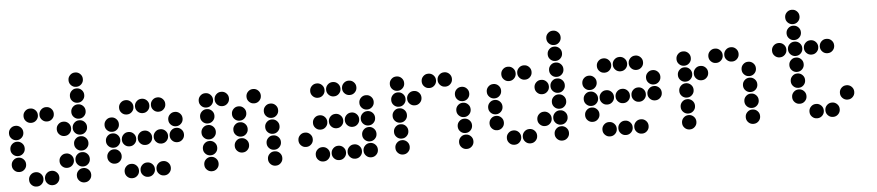

<svg xmlns="http://www.w3.org/2000/svg" viewBox="-41 -951 5483 1201"><g transform="rotate(-5 2700.0 -350.0)"><path d="M449 -695Q431 -695 418 -682Q405 -669 405 -651V-649Q405 -631 418 -618Q431 -605 449 -605H451Q469 -605 482 -618Q495 -631 495 -649V-651Q495 -669 482 -682Q469 -695 451 -695ZM449 -595Q431 -595 418 -582Q405 -569 405 -551V-549Q405 -531 418 -518Q431 -505 449 -505H451Q469 -505 482 -518Q495 -531 495 -549V-551Q495 -569 482 -582Q469 -595 451 -595ZM149 -495Q131 -495 118 -482Q105 -469 105 -451V-449Q105 -431 118 -418Q131 -405 149 -405H151Q169 -405 182 -418Q195 -431 195 -449V-451Q195 -469 182 -482Q169 -495 151 -495ZM249 -495Q231 -495 218 -482Q205 -469 205 -451V-449Q205 -431 218 -418Q231 -405 249 -405H251Q269 -405 282 -418Q295 -431 295 -449V-451Q295 -469 282 -482Q269 -495 251 -495ZM449 -495Q431 -495 418 -482Q405 -469 405 -451V-449Q405 -431 418 -418Q431 -405 449 -405H451Q469 -405 482 -418Q495 -431 495 -449V-451Q495 -469 482 -482Q469 -495 451 -495ZM49 -395Q31 -395 18 -382Q5 -369 5 -351V-349Q5 -331 18 -318Q31 -305 49 -305H51Q69 -305 82 -318Q95 -331 95 -349V-351Q95 -369 82 -382Q69 -395 51 -395ZM349 -395Q331 -395 318 -382Q305 -369 305 -351V-349Q305 -331 318 -318Q331 -305 349 -305H351Q369 -305 382 -318Q395 -331 395 -349V-351Q395 -369 382 -382Q369 -395 351 -395ZM449 -395Q431 -395 418 -382Q405 -369 405 -351V-349Q405 -331 418 -318Q431 -305 449 -305H451Q469 -305 482 -318Q495 -331 495 -349V-351Q495 -369 482 -382Q469 -395 451 -395ZM49 -295Q31 -295 18 -282Q5 -269 5 -251V-249Q5 -231 18 -218Q31 -205 49 -205H51Q69 -205 82 -218Q95 -231 95 -249V-251Q95 -269 82 -282Q69 -295 51 -295ZM449 -295Q431 -295 418 -282Q405 -269 405 -251V-249Q405 -231 418 -218Q431 -205 449 -205H451Q469 -205 482 -218Q495 -231 495 -249V-251Q495 -269 482 -282Q469 -295 451 -295ZM49 -195Q31 -195 18 -182Q5 -169 5 -151V-149Q5 -131 18 -118Q31 -105 49 -105H51Q69 -105 82 -118Q95 -131 95 -149V-151Q95 -169 82 -182Q69 -195 51 -195ZM349 -195Q331 -195 318 -182Q305 -169 305 -151V-149Q305 -131 318 -118Q331 -105 349 -105H351Q369 -105 382 -118Q395 -131 395 -149V-151Q395 -169 382 -182Q369 -195 351 -195ZM449 -195Q431 -195 418 -182Q405 -169 405 -151V-149Q405 -131 418 -118Q431 -105 449 -105H451Q469 -105 482 -118Q495 -131 495 -149V-151Q495 -169 482 -182Q469 -195 451 -195ZM149 -95Q131 -95 118 -82Q105 -69 105 -51V-49Q105 -31 118 -18Q131 -5 149 -5H151Q169 -5 182 -18Q195 -31 195 -49V-51Q195 -69 182 -82Q169 -95 151 -95ZM249 -95Q231 -95 218 -82Q205 -69 205 -51V-49Q205 -31 218 -18Q231 -5 249 -5H251Q269 -5 282 -18Q295 -31 295 -49V-51Q295 -69 282 -82Q269 -95 251 -95ZM449 -95Q431 -95 418 -82Q405 -69 405 -51V-49Q405 -31 418 -18Q431 -5 449 -5H451Q469 -5 482 -18Q495 -31 495 -49V-51Q495 -69 482 -82Q469 -95 451 -95Z M749 -495Q731 -495 718 -482Q705 -469 705 -451V-449Q705 -431 718 -418Q731 -405 749 -405H751Q769 -405 782 -418Q795 -431 795 -449V-451Q795 -469 782 -482Q769 -495 751 -495ZM849 -495Q831 -495 818 -482Q805 -469 805 -451V-449Q805 -431 818 -418Q831 -405 849 -405H851Q869 -405 882 -418Q895 -431 895 -449V-451Q895 -469 882 -482Q869 -495 851 -495ZM949 -495Q931 -495 918 -482Q905 -469 905 -451V-449Q905 -431 918 -418Q931 -405 949 -405H951Q969 -405 982 -418Q995 -431 995 -449V-451Q995 -469 982 -482Q969 -495 951 -495ZM649 -395Q631 -395 618 -382Q605 -369 605 -351V-349Q605 -331 618 -318Q631 -305 649 -305H651Q669 -305 682 -318Q695 -331 695 -349V-351Q695 -369 682 -382Q669 -395 651 -395ZM1049 -395Q1031 -395 1018 -382Q1005 -369 1005 -351V-349Q1005 -331 1018 -318Q1031 -305 1049 -305H1051Q1069 -305 1082 -318Q1095 -331 1095 -349V-351Q1095 -369 1082 -382Q1069 -395 1051 -395ZM649 -295Q631 -295 618 -282Q605 -269 605 -251V-249Q605 -231 618 -218Q631 -205 649 -205H651Q669 -205 682 -218Q695 -231 695 -249V-251Q695 -269 682 -282Q669 -295 651 -295ZM749 -295Q731 -295 718 -282Q705 -269 705 -251V-249Q705 -231 718 -218Q731 -205 749 -205H751Q769 -205 782 -218Q795 -231 795 -249V-251Q795 -269 782 -282Q769 -295 751 -295ZM849 -295Q831 -295 818 -282Q805 -269 805 -251V-249Q805 -231 818 -218Q831 -205 849 -205H851Q869 -205 882 -218Q895 -231 895 -249V-251Q895 -269 882 -282Q869 -295 851 -295ZM949 -295Q931 -295 918 -282Q905 -269 905 -251V-249Q905 -231 918 -218Q931 -205 949 -205H951Q969 -205 982 -218Q995 -231 995 -249V-251Q995 -269 982 -282Q969 -295 951 -295ZM1049 -295Q1031 -295 1018 -282Q1005 -269 1005 -251V-249Q1005 -231 1018 -218Q1031 -205 1049 -205H1051Q1069 -205 1082 -218Q1095 -231 1095 -249V-251Q1095 -269 1082 -282Q1069 -295 1051 -295ZM649 -195Q631 -195 618 -182Q605 -169 605 -151V-149Q605 -131 618 -118Q631 -105 649 -105H651Q669 -105 682 -118Q695 -131 695 -149V-151Q695 -169 682 -182Q669 -195 651 -195ZM749 -95Q731 -95 718 -82Q705 -69 705 -51V-49Q705 -31 718 -18Q731 -5 749 -5H751Q769 -5 782 -18Q795 -31 795 -49V-51Q795 -69 782 -82Q769 -95 751 -95ZM849 -95Q831 -95 818 -82Q805 -69 805 -51V-49Q805 -31 818 -18Q831 -5 849 -5H851Q869 -5 882 -18Q895 -31 895 -49V-51Q895 -69 882 -82Q869 -95 851 -95ZM949 -95Q931 -95 918 -82Q905 -69 905 -51V-49Q905 -31 918 -18Q931 -5 949 -5H951Q969 -5 982 -18Q995 -31 995 -49V-51Q995 -69 982 -82Q969 -95 951 -95Z M1249 -495Q1231 -495 1218 -482Q1205 -469 1205 -451V-449Q1205 -431 1218 -418Q1231 -405 1249 -405H1251Q1269 -405 1282 -418Q1295 -431 1295 -449V-451Q1295 -469 1282 -482Q1269 -495 1251 -495ZM1349 -495Q1331 -495 1318 -482Q1305 -469 1305 -451V-449Q1305 -431 1318 -418Q1331 -405 1349 -405H1351Q1369 -405 1382 -418Q1395 -431 1395 -449V-451Q1395 -469 1382 -482Q1369 -495 1351 -495ZM1549 -495Q1531 -495 1518 -482Q1505 -469 1505 -451V-449Q1505 -431 1518 -418Q1531 -405 1549 -405H1551Q1569 -405 1582 -418Q1595 -431 1595 -449V-451Q1595 -469 1582 -482Q1569 -495 1551 -495ZM1249 -395Q1231 -395 1218 -382Q1205 -369 1205 -351V-349Q1205 -331 1218 -318Q1231 -305 1249 -305H1251Q1269 -305 1282 -318Q1295 -331 1295 -349V-351Q1295 -369 1282 -382Q1269 -395 1251 -395ZM1449 -395Q1431 -395 1418 -382Q1405 -369 1405 -351V-349Q1405 -331 1418 -318Q1431 -305 1449 -305H1451Q1469 -305 1482 -318Q1495 -331 1495 -349V-351Q1495 -369 1482 -382Q1469 -395 1451 -395ZM1649 -395Q1631 -395 1618 -382Q1605 -369 1605 -351V-349Q1605 -331 1618 -318Q1631 -305 1649 -305H1651Q1669 -305 1682 -318Q1695 -331 1695 -349V-351Q1695 -369 1682 -382Q1669 -395 1651 -395ZM1249 -295Q1231 -295 1218 -282Q1205 -269 1205 -251V-249Q1205 -231 1218 -218Q1231 -205 1249 -205H1251Q1269 -205 1282 -218Q1295 -231 1295 -249V-251Q1295 -269 1282 -282Q1269 -295 1251 -295ZM1449 -295Q1431 -295 1418 -282Q1405 -269 1405 -251V-249Q1405 -231 1418 -218Q1431 -205 1449 -205H1451Q1469 -205 1482 -218Q1495 -231 1495 -249V-251Q1495 -269 1482 -282Q1469 -295 1451 -295ZM1649 -295Q1631 -295 1618 -282Q1605 -269 1605 -251V-249Q1605 -231 1618 -218Q1631 -205 1649 -205H1651Q1669 -205 1682 -218Q1695 -231 1695 -249V-251Q1695 -269 1682 -282Q1669 -295 1651 -295ZM1249 -195Q1231 -195 1218 -182Q1205 -169 1205 -151V-149Q1205 -131 1218 -118Q1231 -105 1249 -105H1251Q1269 -105 1282 -118Q1295 -131 1295 -149V-151Q1295 -169 1282 -182Q1269 -195 1251 -195ZM1449 -195Q1431 -195 1418 -182Q1405 -169 1405 -151V-149Q1405 -131 1418 -118Q1431 -105 1449 -105H1451Q1469 -105 1482 -118Q1495 -131 1495 -149V-151Q1495 -169 1482 -182Q1469 -195 1451 -195ZM1649 -195Q1631 -195 1618 -182Q1605 -169 1605 -151V-149Q1605 -131 1618 -118Q1631 -105 1649 -105H1651Q1669 -105 1682 -118Q1695 -131 1695 -149V-151Q1695 -169 1682 -182Q1669 -195 1651 -195ZM1249 -95Q1231 -95 1218 -82Q1205 -69 1205 -51V-49Q1205 -31 1218 -18Q1231 -5 1249 -5H1251Q1269 -5 1282 -18Q1295 -31 1295 -49V-51Q1295 -69 1282 -82Q1269 -95 1251 -95ZM1649 -95Q1631 -95 1618 -82Q1605 -69 1605 -51V-49Q1605 -31 1618 -18Q1631 -5 1649 -5H1651Q1669 -5 1682 -18Q1695 -31 1695 -49V-51Q1695 -69 1682 -82Q1669 -95 1651 -95Z M1949 -495Q1931 -495 1918 -482Q1905 -469 1905 -451V-449Q1905 -431 1918 -418Q1931 -405 1949 -405H1951Q1969 -405 1982 -418Q1995 -431 1995 -449V-451Q1995 -469 1982 -482Q1969 -495 1951 -495ZM2049 -495Q2031 -495 2018 -482Q2005 -469 2005 -451V-449Q2005 -431 2018 -418Q2031 -405 2049 -405H2051Q2069 -405 2082 -418Q2095 -431 2095 -449V-451Q2095 -469 2082 -482Q2069 -495 2051 -495ZM2149 -495Q2131 -495 2118 -482Q2105 -469 2105 -451V-449Q2105 -431 2118 -418Q2131 -405 2149 -405H2151Q2169 -405 2182 -418Q2195 -431 2195 -449V-451Q2195 -469 2182 -482Q2169 -495 2151 -495ZM2249 -395Q2231 -395 2218 -382Q2205 -369 2205 -351V-349Q2205 -331 2218 -318Q2231 -305 2249 -305H2251Q2269 -305 2282 -318Q2295 -331 2295 -349V-351Q2295 -369 2282 -382Q2269 -395 2251 -395ZM1949 -295Q1931 -295 1918 -282Q1905 -269 1905 -251V-249Q1905 -231 1918 -218Q1931 -205 1949 -205H1951Q1969 -205 1982 -218Q1995 -231 1995 -249V-251Q1995 -269 1982 -282Q1969 -295 1951 -295ZM2049 -295Q2031 -295 2018 -282Q2005 -269 2005 -251V-249Q2005 -231 2018 -218Q2031 -205 2049 -205H2051Q2069 -205 2082 -218Q2095 -231 2095 -249V-251Q2095 -269 2082 -282Q2069 -295 2051 -295ZM2149 -295Q2131 -295 2118 -282Q2105 -269 2105 -251V-249Q2105 -231 2118 -218Q2131 -205 2149 -205H2151Q2169 -205 2182 -218Q2195 -231 2195 -249V-251Q2195 -269 2182 -282Q2169 -295 2151 -295ZM2249 -295Q2231 -295 2218 -282Q2205 -269 2205 -251V-249Q2205 -231 2218 -218Q2231 -205 2249 -205H2251Q2269 -205 2282 -218Q2295 -231 2295 -249V-251Q2295 -269 2282 -282Q2269 -295 2251 -295ZM1849 -195Q1831 -195 1818 -182Q1805 -169 1805 -151V-149Q1805 -131 1818 -118Q1831 -105 1849 -105H1851Q1869 -105 1882 -118Q1895 -131 1895 -149V-151Q1895 -169 1882 -182Q1869 -195 1851 -195ZM2249 -195Q2231 -195 2218 -182Q2205 -169 2205 -151V-149Q2205 -131 2218 -118Q2231 -105 2249 -105H2251Q2269 -105 2282 -118Q2295 -131 2295 -149V-151Q2295 -169 2282 -182Q2269 -195 2251 -195ZM1949 -95Q1931 -95 1918 -82Q1905 -69 1905 -51V-49Q1905 -31 1918 -18Q1931 -5 1949 -5H1951Q1969 -5 1982 -18Q1995 -31 1995 -49V-51Q1995 -69 1982 -82Q1969 -95 1951 -95ZM2049 -95Q2031 -95 2018 -82Q2005 -69 2005 -51V-49Q2005 -31 2018 -18Q2031 -5 2049 -5H2051Q2069 -5 2082 -18Q2095 -31 2095 -49V-51Q2095 -69 2082 -82Q2069 -95 2051 -95ZM2149 -95Q2131 -95 2118 -82Q2105 -69 2105 -51V-49Q2105 -31 2118 -18Q2131 -5 2149 -5H2151Q2169 -5 2182 -18Q2195 -31 2195 -49V-51Q2195 -69 2182 -82Q2169 -95 2151 -95ZM2249 -95Q2231 -95 2218 -82Q2205 -69 2205 -51V-49Q2205 -31 2218 -18Q2231 -5 2249 -5H2251Q2269 -5 2282 -18Q2295 -31 2295 -49V-51Q2295 -69 2282 -82Q2269 -95 2251 -95Z M2449 -495Q2431 -495 2418 -482Q2405 -469 2405 -451V-449Q2405 -431 2418 -418Q2431 -405 2449 -405H2451Q2469 -405 2482 -418Q2495 -431 2495 -449V-451Q2495 -469 2482 -482Q2469 -495 2451 -495ZM2649 -495Q2631 -495 2618 -482Q2605 -469 2605 -451V-449Q2605 -431 2618 -418Q2631 -405 2649 -405H2651Q2669 -405 2682 -418Q2695 -431 2695 -449V-451Q2695 -469 2682 -482Q2669 -495 2651 -495ZM2749 -495Q2731 -495 2718 -482Q2705 -469 2705 -451V-449Q2705 -431 2718 -418Q2731 -405 2749 -405H2751Q2769 -405 2782 -418Q2795 -431 2795 -449V-451Q2795 -469 2782 -482Q2769 -495 2751 -495ZM2449 -395Q2431 -395 2418 -382Q2405 -369 2405 -351V-349Q2405 -331 2418 -318Q2431 -305 2449 -305H2451Q2469 -305 2482 -318Q2495 -331 2495 -349V-351Q2495 -369 2482 -382Q2469 -395 2451 -395ZM2549 -395Q2531 -395 2518 -382Q2505 -369 2505 -351V-349Q2505 -331 2518 -318Q2531 -305 2549 -305H2551Q2569 -305 2582 -318Q2595 -331 2595 -349V-351Q2595 -369 2582 -382Q2569 -395 2551 -395ZM2849 -395Q2831 -395 2818 -382Q2805 -369 2805 -351V-349Q2805 -331 2818 -318Q2831 -305 2849 -305H2851Q2869 -305 2882 -318Q2895 -331 2895 -349V-351Q2895 -369 2882 -382Q2869 -395 2851 -395ZM2449 -295Q2431 -295 2418 -282Q2405 -269 2405 -251V-249Q2405 -231 2418 -218Q2431 -205 2449 -205H2451Q2469 -205 2482 -218Q2495 -231 2495 -249V-251Q2495 -269 2482 -282Q2469 -295 2451 -295ZM2849 -295Q2831 -295 2818 -282Q2805 -269 2805 -251V-249Q2805 -231 2818 -218Q2831 -205 2849 -205H2851Q2869 -205 2882 -218Q2895 -231 2895 -249V-251Q2895 -269 2882 -282Q2869 -295 2851 -295ZM2449 -195Q2431 -195 2418 -182Q2405 -169 2405 -151V-149Q2405 -131 2418 -118Q2431 -105 2449 -105H2451Q2469 -105 2482 -118Q2495 -131 2495 -149V-151Q2495 -169 2482 -182Q2469 -195 2451 -195ZM2849 -195Q2831 -195 2818 -182Q2805 -169 2805 -151V-149Q2805 -131 2818 -118Q2831 -105 2849 -105H2851Q2869 -105 2882 -118Q2895 -131 2895 -149V-151Q2895 -169 2882 -182Q2869 -195 2851 -195ZM2449 -95Q2431 -95 2418 -82Q2405 -69 2405 -51V-49Q2405 -31 2418 -18Q2431 -5 2449 -5H2451Q2469 -5 2482 -18Q2495 -31 2495 -49V-51Q2495 -69 2482 -82Q2469 -95 2451 -95ZM2849 -95Q2831 -95 2818 -82Q2805 -69 2805 -51V-49Q2805 -31 2818 -18Q2831 -5 2849 -5H2851Q2869 -5 2882 -18Q2895 -31 2895 -49V-51Q2895 -69 2882 -82Q2869 -95 2851 -95Z M3449 -695Q3431 -695 3418 -682Q3405 -669 3405 -651V-649Q3405 -631 3418 -618Q3431 -605 3449 -605H3451Q3469 -605 3482 -618Q3495 -631 3495 -649V-651Q3495 -669 3482 -682Q3469 -695 3451 -695ZM3449 -595Q3431 -595 3418 -582Q3405 -569 3405 -551V-549Q3405 -531 3418 -518Q3431 -505 3449 -505H3451Q3469 -505 3482 -518Q3495 -531 3495 -549V-551Q3495 -569 3482 -582Q3469 -595 3451 -595ZM3149 -495Q3131 -495 3118 -482Q3105 -469 3105 -451V-449Q3105 -431 3118 -418Q3131 -405 3149 -405H3151Q3169 -405 3182 -418Q3195 -431 3195 -449V-451Q3195 -469 3182 -482Q3169 -495 3151 -495ZM3249 -495Q3231 -495 3218 -482Q3205 -469 3205 -451V-449Q3205 -431 3218 -418Q3231 -405 3249 -405H3251Q3269 -405 3282 -418Q3295 -431 3295 -449V-451Q3295 -469 3282 -482Q3269 -495 3251 -495ZM3449 -495Q3431 -495 3418 -482Q3405 -469 3405 -451V-449Q3405 -431 3418 -418Q3431 -405 3449 -405H3451Q3469 -405 3482 -418Q3495 -431 3495 -449V-451Q3495 -469 3482 -482Q3469 -495 3451 -495ZM3049 -395Q3031 -395 3018 -382Q3005 -369 3005 -351V-349Q3005 -331 3018 -318Q3031 -305 3049 -305H3051Q3069 -305 3082 -318Q3095 -331 3095 -349V-351Q3095 -369 3082 -382Q3069 -395 3051 -395ZM3349 -395Q3331 -395 3318 -382Q3305 -369 3305 -351V-349Q3305 -331 3318 -318Q3331 -305 3349 -305H3351Q3369 -305 3382 -318Q3395 -331 3395 -349V-351Q3395 -369 3382 -382Q3369 -395 3351 -395ZM3449 -395Q3431 -395 3418 -382Q3405 -369 3405 -351V-349Q3405 -331 3418 -318Q3431 -305 3449 -305H3451Q3469 -305 3482 -318Q3495 -331 3495 -349V-351Q3495 -369 3482 -382Q3469 -395 3451 -395ZM3049 -295Q3031 -295 3018 -282Q3005 -269 3005 -251V-249Q3005 -231 3018 -218Q3031 -205 3049 -205H3051Q3069 -205 3082 -218Q3095 -231 3095 -249V-251Q3095 -269 3082 -282Q3069 -295 3051 -295ZM3449 -295Q3431 -295 3418 -282Q3405 -269 3405 -251V-249Q3405 -231 3418 -218Q3431 -205 3449 -205H3451Q3469 -205 3482 -218Q3495 -231 3495 -249V-251Q3495 -269 3482 -282Q3469 -295 3451 -295ZM3049 -195Q3031 -195 3018 -182Q3005 -169 3005 -151V-149Q3005 -131 3018 -118Q3031 -105 3049 -105H3051Q3069 -105 3082 -118Q3095 -131 3095 -149V-151Q3095 -169 3082 -182Q3069 -195 3051 -195ZM3349 -195Q3331 -195 3318 -182Q3305 -169 3305 -151V-149Q3305 -131 3318 -118Q3331 -105 3349 -105H3351Q3369 -105 3382 -118Q3395 -131 3395 -149V-151Q3395 -169 3382 -182Q3369 -195 3351 -195ZM3449 -195Q3431 -195 3418 -182Q3405 -169 3405 -151V-149Q3405 -131 3418 -118Q3431 -105 3449 -105H3451Q3469 -105 3482 -118Q3495 -131 3495 -149V-151Q3495 -169 3482 -182Q3469 -195 3451 -195ZM3149 -95Q3131 -95 3118 -82Q3105 -69 3105 -51V-49Q3105 -31 3118 -18Q3131 -5 3149 -5H3151Q3169 -5 3182 -18Q3195 -31 3195 -49V-51Q3195 -69 3182 -82Q3169 -95 3151 -95ZM3249 -95Q3231 -95 3218 -82Q3205 -69 3205 -51V-49Q3205 -31 3218 -18Q3231 -5 3249 -5H3251Q3269 -5 3282 -18Q3295 -31 3295 -49V-51Q3295 -69 3282 -82Q3269 -95 3251 -95ZM3449 -95Q3431 -95 3418 -82Q3405 -69 3405 -51V-49Q3405 -31 3418 -18Q3431 -5 3449 -5H3451Q3469 -5 3482 -18Q3495 -31 3495 -49V-51Q3495 -69 3482 -82Q3469 -95 3451 -95Z M3749 -495Q3731 -495 3718 -482Q3705 -469 3705 -451V-449Q3705 -431 3718 -418Q3731 -405 3749 -405H3751Q3769 -405 3782 -418Q3795 -431 3795 -449V-451Q3795 -469 3782 -482Q3769 -495 3751 -495ZM3849 -495Q3831 -495 3818 -482Q3805 -469 3805 -451V-449Q3805 -431 3818 -418Q3831 -405 3849 -405H3851Q3869 -405 3882 -418Q3895 -431 3895 -449V-451Q3895 -469 3882 -482Q3869 -495 3851 -495ZM3949 -495Q3931 -495 3918 -482Q3905 -469 3905 -451V-449Q3905 -431 3918 -418Q3931 -405 3949 -405H3951Q3969 -405 3982 -418Q3995 -431 3995 -449V-451Q3995 -469 3982 -482Q3969 -495 3951 -495ZM3649 -395Q3631 -395 3618 -382Q3605 -369 3605 -351V-349Q3605 -331 3618 -318Q3631 -305 3649 -305H3651Q3669 -305 3682 -318Q3695 -331 3695 -349V-351Q3695 -369 3682 -382Q3669 -395 3651 -395ZM4049 -395Q4031 -395 4018 -382Q4005 -369 4005 -351V-349Q4005 -331 4018 -318Q4031 -305 4049 -305H4051Q4069 -305 4082 -318Q4095 -331 4095 -349V-351Q4095 -369 4082 -382Q4069 -395 4051 -395ZM3649 -295Q3631 -295 3618 -282Q3605 -269 3605 -251V-249Q3605 -231 3618 -218Q3631 -205 3649 -205H3651Q3669 -205 3682 -218Q3695 -231 3695 -249V-251Q3695 -269 3682 -282Q3669 -295 3651 -295ZM3749 -295Q3731 -295 3718 -282Q3705 -269 3705 -251V-249Q3705 -231 3718 -218Q3731 -205 3749 -205H3751Q3769 -205 3782 -218Q3795 -231 3795 -249V-251Q3795 -269 3782 -282Q3769 -295 3751 -295ZM3849 -295Q3831 -295 3818 -282Q3805 -269 3805 -251V-249Q3805 -231 3818 -218Q3831 -205 3849 -205H3851Q3869 -205 3882 -218Q3895 -231 3895 -249V-251Q3895 -269 3882 -282Q3869 -295 3851 -295ZM3949 -295Q3931 -295 3918 -282Q3905 -269 3905 -251V-249Q3905 -231 3918 -218Q3931 -205 3949 -205H3951Q3969 -205 3982 -218Q3995 -231 3995 -249V-251Q3995 -269 3982 -282Q3969 -295 3951 -295ZM4049 -295Q4031 -295 4018 -282Q4005 -269 4005 -251V-249Q4005 -231 4018 -218Q4031 -205 4049 -205H4051Q4069 -205 4082 -218Q4095 -231 4095 -249V-251Q4095 -269 4082 -282Q4069 -295 4051 -295ZM3649 -195Q3631 -195 3618 -182Q3605 -169 3605 -151V-149Q3605 -131 3618 -118Q3631 -105 3649 -105H3651Q3669 -105 3682 -118Q3695 -131 3695 -149V-151Q3695 -169 3682 -182Q3669 -195 3651 -195ZM3749 -95Q3731 -95 3718 -82Q3705 -69 3705 -51V-49Q3705 -31 3718 -18Q3731 -5 3749 -5H3751Q3769 -5 3782 -18Q3795 -31 3795 -49V-51Q3795 -69 3782 -82Q3769 -95 3751 -95ZM3849 -95Q3831 -95 3818 -82Q3805 -69 3805 -51V-49Q3805 -31 3818 -18Q3831 -5 3849 -5H3851Q3869 -5 3882 -18Q3895 -31 3895 -49V-51Q3895 -69 3882 -82Q3869 -95 3851 -95ZM3949 -95Q3931 -95 3918 -82Q3905 -69 3905 -51V-49Q3905 -31 3918 -18Q3931 -5 3949 -5H3951Q3969 -5 3982 -18Q3995 -31 3995 -49V-51Q3995 -69 3982 -82Q3969 -95 3951 -95Z M4249 -495Q4231 -495 4218 -482Q4205 -469 4205 -451V-449Q4205 -431 4218 -418Q4231 -405 4249 -405H4251Q4269 -405 4282 -418Q4295 -431 4295 -449V-451Q4295 -469 4282 -482Q4269 -495 4251 -495ZM4449 -495Q4431 -495 4418 -482Q4405 -469 4405 -451V-449Q4405 -431 4418 -418Q4431 -405 4449 -405H4451Q4469 -405 4482 -418Q4495 -431 4495 -449V-451Q4495 -469 4482 -482Q4469 -495 4451 -495ZM4549 -495Q4531 -495 4518 -482Q4505 -469 4505 -451V-449Q4505 -431 4518 -418Q4531 -405 4549 -405H4551Q4569 -405 4582 -418Q4595 -431 4595 -449V-451Q4595 -469 4582 -482Q4569 -495 4551 -495ZM4249 -395Q4231 -395 4218 -382Q4205 -369 4205 -351V-349Q4205 -331 4218 -318Q4231 -305 4249 -305H4251Q4269 -305 4282 -318Q4295 -331 4295 -349V-351Q4295 -369 4282 -382Q4269 -395 4251 -395ZM4349 -395Q4331 -395 4318 -382Q4305 -369 4305 -351V-349Q4305 -331 4318 -318Q4331 -305 4349 -305H4351Q4369 -305 4382 -318Q4395 -331 4395 -349V-351Q4395 -369 4382 -382Q4369 -395 4351 -395ZM4649 -395Q4631 -395 4618 -382Q4605 -369 4605 -351V-349Q4605 -331 4618 -318Q4631 -305 4649 -305H4651Q4669 -305 4682 -318Q4695 -331 4695 -349V-351Q4695 -369 4682 -382Q4669 -395 4651 -395ZM4249 -295Q4231 -295 4218 -282Q4205 -269 4205 -251V-249Q4205 -231 4218 -218Q4231 -205 4249 -205H4251Q4269 -205 4282 -218Q4295 -231 4295 -249V-251Q4295 -269 4282 -282Q4269 -295 4251 -295ZM4649 -295Q4631 -295 4618 -282Q4605 -269 4605 -251V-249Q4605 -231 4618 -218Q4631 -205 4649 -205H4651Q4669 -205 4682 -218Q4695 -231 4695 -249V-251Q4695 -269 4682 -282Q4669 -295 4651 -295ZM4249 -195Q4231 -195 4218 -182Q4205 -169 4205 -151V-149Q4205 -131 4218 -118Q4231 -105 4249 -105H4251Q4269 -105 4282 -118Q4295 -131 4295 -149V-151Q4295 -169 4282 -182Q4269 -195 4251 -195ZM4649 -195Q4631 -195 4618 -182Q4605 -169 4605 -151V-149Q4605 -131 4618 -118Q4631 -105 4649 -105H4651Q4669 -105 4682 -118Q4695 -131 4695 -149V-151Q4695 -169 4682 -182Q4669 -195 4651 -195ZM4249 -95Q4231 -95 4218 -82Q4205 -69 4205 -51V-49Q4205 -31 4218 -18Q4231 -5 4249 -5H4251Q4269 -5 4282 -18Q4295 -31 4295 -49V-51Q4295 -69 4282 -82Q4269 -95 4251 -95ZM4649 -95Q4631 -95 4618 -82Q4605 -69 4605 -51V-49Q4605 -31 4618 -18Q4631 -5 4649 -5H4651Q4669 -5 4682 -18Q4695 -31 4695 -49V-51Q4695 -69 4682 -82Q4669 -95 4651 -95Z M4949 -695Q4931 -695 4918 -682Q4905 -669 4905 -651V-649Q4905 -631 4918 -618Q4931 -605 4949 -605H4951Q4969 -605 4982 -618Q4995 -631 4995 -649V-651Q4995 -669 4982 -682Q4969 -695 4951 -695ZM4949 -595Q4931 -595 4918 -582Q4905 -569 4905 -551V-549Q4905 -531 4918 -518Q4931 -505 4949 -505H4951Q4969 -505 4982 -518Q4995 -531 4995 -549V-551Q4995 -569 4982 -582Q4969 -595 4951 -595ZM4849 -495Q4831 -495 4818 -482Q4805 -469 4805 -451V-449Q4805 -431 4818 -418Q4831 -405 4849 -405H4851Q4869 -405 4882 -418Q4895 -431 4895 -449V-451Q4895 -469 4882 -482Q4869 -495 4851 -495ZM4949 -495Q4931 -495 4918 -482Q4905 -469 4905 -451V-449Q4905 -431 4918 -418Q4931 -405 4949 -405H4951Q4969 -405 4982 -418Q4995 -431 4995 -449V-451Q4995 -469 4982 -482Q4969 -495 4951 -495ZM5049 -495Q5031 -495 5018 -482Q5005 -469 5005 -451V-449Q5005 -431 5018 -418Q5031 -405 5049 -405H5051Q5069 -405 5082 -418Q5095 -431 5095 -449V-451Q5095 -469 5082 -482Q5069 -495 5051 -495ZM5149 -495Q5131 -495 5118 -482Q5105 -469 5105 -451V-449Q5105 -431 5118 -418Q5131 -405 5149 -405H5151Q5169 -405 5182 -418Q5195 -431 5195 -449V-451Q5195 -469 5182 -482Q5169 -495 5151 -495ZM4949 -395Q4931 -395 4918 -382Q4905 -369 4905 -351V-349Q4905 -331 4918 -318Q4931 -305 4949 -305H4951Q4969 -305 4982 -318Q4995 -331 4995 -349V-351Q4995 -369 4982 -382Q4969 -395 4951 -395ZM4949 -295Q4931 -295 4918 -282Q4905 -269 4905 -251V-249Q4905 -231 4918 -218Q4931 -205 4949 -205H4951Q4969 -205 4982 -218Q4995 -231 4995 -249V-251Q4995 -269 4982 -282Q4969 -295 4951 -295ZM4949 -195Q4931 -195 4918 -182Q4905 -169 4905 -151V-149Q4905 -131 4918 -118Q4931 -105 4949 -105H4951Q4969 -105 4982 -118Q4995 -131 4995 -149V-151Q4995 -169 4982 -182Q4969 -195 4951 -195ZM5249 -195Q5231 -195 5218 -182Q5205 -169 5205 -151V-149Q5205 -131 5218 -118Q5231 -105 5249 -105H5251Q5269 -105 5282 -118Q5295 -131 5295 -149V-151Q5295 -169 5282 -182Q5269 -195 5251 -195ZM5049 -95Q5031 -95 5018 -82Q5005 -69 5005 -51V-49Q5005 -31 5018 -18Q5031 -5 5049 -5H5051Q5069 -5 5082 -18Q5095 -31 5095 -49V-51Q5095 -69 5082 -82Q5069 -95 5051 -95ZM5149 -95Q5131 -95 5118 -82Q5105 -69 5105 -51V-49Q5105 -31 5118 -18Q5131 -5 5149 -5H5151Q5169 -5 5182 -18Q5195 -31 5195 -49V-51Q5195 -69 5182 -82Q5169 -95 5151 -95Z"/></g></svg>

Font: Doto Rounded Black
Style: Regular
Weight: 900
Monospace: yes
Version: Version 1.000